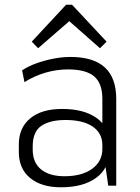

<svg xmlns="http://www.w3.org/2000/svg" viewBox="-20 -789 594 816"><path d="M415 -173V-369Q415 -435 380 -464.5Q345 -494 269 -494Q220 -494 172.5 -480Q125 -466 84 -440L74 -490Q99 -507 133.5 -519.5Q168 -532 206 -539.5Q244 -547 279 -547Q377 -547 425.5 -502.5Q474 -458 474 -369V0H440ZM239 7Q156 7 108 -32.5Q60 -72 60 -143V-175Q60 -246 108.5 -286Q157 -326 244 -326Q336 -326 390 -288Q444 -250 444 -180V-146Q444 -74 389 -33.5Q334 7 239 7ZM254 -40Q328 -40 371.5 -71.5Q415 -103 415 -156V-172Q415 -223 374 -251Q333 -279 259 -279Q192 -279 155.5 -254Q119 -229 119 -167V-153Q119 -98 154.5 -69Q190 -40 254 -40ZM115 -612 261 -769H286L433 -612L405 -584L263 -709H286L142 -584Z"/></svg>

Font: Pathway Extreme 8pt Thin 12pt Thin
Style: Regular
Weight: 250
Version: Version 1.001;gftools[0.9.26]